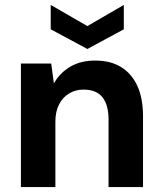

<svg xmlns="http://www.w3.org/2000/svg" viewBox="-20 -760 660 780"><path d="M65 0V-502H188L199 -421Q222 -463 264.5 -488.5Q307 -514 367 -514Q429 -514 472 -487.5Q515 -461 538 -411Q561 -361 561 -287V0H421V-275Q421 -333 396.5 -364.5Q372 -396 319 -396Q287 -396 261 -380.5Q235 -365 220 -336Q205 -307 205 -266V0ZM335 -561 186 -641V-740L335 -654L483 -740V-641Z"/></svg>

Font: DM Sans 16pt ExtraBold
Style: Regular
Weight: 800
Version: Version 4.004;gftools[0.9.30]